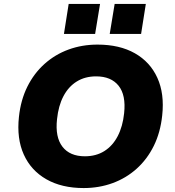

<svg xmlns="http://www.w3.org/2000/svg" viewBox="-20 -942 886 973"><path d="M404 11Q293 11 215 -33.5Q137 -78 100.5 -159Q64 -240 76 -350Q85 -435 118.5 -502.5Q152 -570 205.5 -618Q259 -666 327.5 -691Q396 -716 474 -716Q586 -716 663.5 -672Q741 -628 777.5 -547.5Q814 -467 802 -357Q793 -271 759.5 -203Q726 -135 672.5 -87Q619 -39 550.5 -14Q482 11 404 11ZM410 -150Q467 -150 509 -176.5Q551 -203 576.5 -252Q602 -301 609 -368Q619 -460 581 -507.5Q543 -555 467 -555Q411 -555 369 -529Q327 -503 301.5 -454.5Q276 -406 269 -338Q259 -247 296.5 -198.5Q334 -150 410 -150ZM536 -770 561 -922H719L695 -770ZM304 -770 328 -922H487L462 -770Z"/></svg>

Font: Nunito Sans 8pt Black
Style: Italic
Weight: 900
Italic angle: -9°
Version: Version 3.101;gftools[0.9.27]